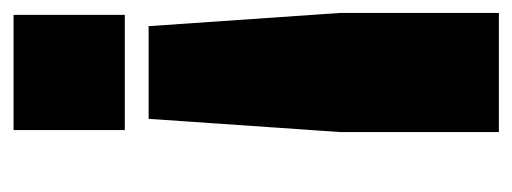

<svg xmlns="http://www.w3.org/2000/svg" viewBox="-262 -278 773 290"><g transform="rotate(-90 125.0 -133.5)"><path d="M250 -6 230 -296H90L70 -6V233H250ZM73 -332H247V-500H73Z"/></g></svg>

Font: Kreadon Extra Bold
Style: Regular
Weight: 800
Designer: kohakuno
Foundry: StudioGnu
Version: Version 1.000;Glyphs 3.1.2 (3151)